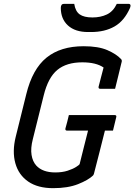

<svg xmlns="http://www.w3.org/2000/svg" viewBox="-20 -961 701 1001"><path d="M339 -361H578Q589 -361 586 -350L569 -280H527Q514 -226 498.5 -167Q483 -108 470 -56Q468 -49 465 -46Q440 -22 387 -1Q334 20 257 20Q177 20 127 -14.5Q77 -49 60 -110Q43 -171 62 -248L117 -470Q149 -601 222.5 -660.5Q296 -720 416 -720Q493 -720 540 -699.5Q587 -679 611 -653Q618 -647 613 -633Q606 -601 597 -567Q588 -533 580 -498H503Q492 -498 494 -509Q500 -534 506.5 -557.5Q513 -581 520 -609Q481 -636 409 -636Q327 -636 279 -596.5Q231 -557 208 -464L151 -235Q139 -188 144.5 -153.5Q150 -119 169 -98Q202 -62 268 -62Q305 -62 332.5 -71Q360 -80 376.5 -90.5Q393 -101 395 -105Q406 -150 417 -193Q428 -236 439 -280H330Q319 -280 321 -291Q326 -309 330.5 -326Q335 -343 339 -361ZM589 -941H649Q666 -941 658 -920Q628 -852 577 -823Q526 -794 455 -794H439Q372 -794 334.5 -828Q297 -862 297 -920Q297 -941 314 -941H367Q373 -902 395.5 -886Q418 -870 462 -870Q504 -870 537 -885.5Q570 -901 589 -941Z"/></svg>

Font: Recursive Mn Lnr St
Style: Italic
Weight: 400
Italic angle: -15°
Monospace: yes
Version: Version 1.079;hotconv 1.0.112;makeotfexe 2.5.65598; ttfautoh